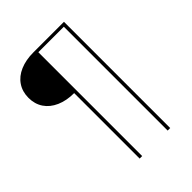

<svg xmlns="http://www.w3.org/2000/svg" viewBox="-238 -859 1076 1076"><g transform="rotate(-45 300.0 -321.0)"><path d="M25 -581Q25 -630 49.5 -666.5Q74 -703 119.5 -722.5Q165 -742 225 -742H467V100H447V-723H245V100H225V-419Q165 -419 119.5 -439Q74 -459 49.5 -495.5Q25 -532 25 -581Z"/></g></svg>

Font: iiserrat Thin
Style: Regular
Weight: 100
Designer: Akira Ohta
Foundry: Akira Ohta
Version: Version 1.200;Glyphs 3.3.1 (3343)